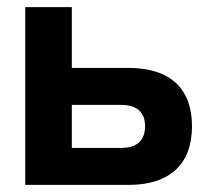

<svg xmlns="http://www.w3.org/2000/svg" viewBox="-20 -520 595 540"><path d="M51 0H342C457 0 520 -58 520 -165C520 -272 457 -329 342 -329H182V-500H51ZM182 -104V-225H321C365 -225 388 -204 388 -165C388 -125 365 -104 321 -104Z"/></svg>

Font: LT Wave Alt Bold
Style: Regular
Weight: 700
Designer: Daniel Lyons
Version: Version 2.5 (Glyphs App)